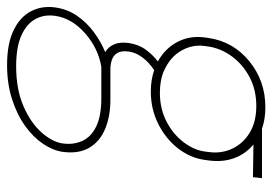

<svg xmlns="http://www.w3.org/2000/svg" viewBox="-144 -442 792 559"><g transform="rotate(90 252.5 -162.0)"><path d="M262.7 -86.9Q311.5 -86.9 348.1 -71.5Q384.8 -56.2 402.8 -25.1Q420.9 5.9 414.6 52.2Q410.6 80.1 391.6 108.6Q372.6 137.2 339.8 160.9Q307.1 184.6 262 199.2Q216.8 213.9 161.6 213.9Q100.1 213.9 61 195.1Q22 176.3 5.4 144.5Q-11.2 112.8 -5.9 74.2Q-1 38.6 18.3 10.5Q37.6 -17.6 65.4 -38.3Q93.3 -59.1 124 -71.8Q109.4 -80.6 101.8 -97.2Q94.2 -113.8 97.7 -140.6Q102.1 -169.9 117.7 -190.7Q133.3 -211.4 151.4 -225.1Q113.3 -246.1 94.5 -282.2Q75.7 -318.4 81.5 -361.3L83 -372.1Q93.3 -444.3 150.6 -491.2Q208 -538.1 284.7 -538.1Q319.3 -538.1 347.2 -528.3H491.2L488.3 -502L393.1 -503.4Q420.4 -481 432.9 -447.3Q445.3 -413.6 439.5 -372.1L438 -361.3Q432.1 -318.8 404.1 -283.2Q376 -247.6 333 -226.1Q290 -204.6 238.8 -204.6Q205.1 -204.6 176.8 -214.4Q166.5 -208 155.3 -197.5Q144 -187 134.8 -172.9Q125.5 -158.7 122.6 -140.6Q119.6 -118.7 126.7 -107.2Q133.8 -95.7 146.7 -91.3Q159.7 -86.9 173.8 -86.9ZM106.4 -361.3Q101.6 -325.7 119.9 -293.5Q138.2 -261.2 177.2 -243.7H177.7V-243.2Q205.6 -231 242.2 -231Q289.1 -231 326.2 -250.2Q363.3 -269.5 386.2 -299.6Q409.2 -329.6 413.6 -361.3L415 -372.1Q420.4 -408.7 405.8 -440.7Q391.1 -472.7 359.4 -492.2Q327.6 -511.7 280.8 -511.7Q234.4 -511.7 197.3 -492.2Q160.2 -472.7 136.7 -440.7Q113.3 -408.7 107.9 -372.1ZM165.5 187.5Q231.9 187.5 280.8 166.5Q329.6 145.5 357.7 114Q385.7 82.5 390.1 52.2Q394.5 20.5 382.8 -5.1Q371.1 -30.8 340.6 -45.7Q310.1 -60.5 258.3 -60.5H169.9H167Q112.3 -51.3 68.8 -12.7Q25.4 25.9 18.6 74.2Q14.2 105.5 27.8 131.1Q41.5 156.7 75.4 172.1Q109.4 187.5 165.5 187.5Z"/></g></svg>

Font: Robert Sans Thin
Style: Italic
Weight: 100
Italic angle: -8°
Designer: Christian Robertson (extended by Adam Twardoch)
Foundry: Google
Version: Version 12.135;April 2, 2019;FontCreator 11.5.0.2425 64-bit;